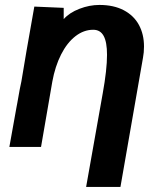

<svg xmlns="http://www.w3.org/2000/svg" viewBox="-20 -580 640 758"><path d="M402.5 -363.5Q402.5 -414 389.2 -438.2Q376 -462.5 348 -462.5Q310.5 -462.5 277.5 -436.8Q244.5 -411 221 -364.5Q197.5 -318 186.5 -257.5L142 0H17L45 -156L48.5 -174.5Q59.5 -238.5 64.5 -259Q79 -349.5 115.5 -554L231.5 -549V-504.5Q254 -530 293.5 -545.2Q333 -560.5 372.5 -560.5Q429 -560.5 468.8 -539.5Q508.5 -518.5 528.5 -481.5Q548.5 -444.5 548.5 -396.5Q548.5 -372.5 544.5 -352L455.5 158H320L385.5 -211Q402.5 -305 402.5 -363.5Z"/></svg>

Font: JuliaMono ExtraBoldItalic
Style: Regular
Weight: 800
Italic angle: -9°
Monospace: yes
Designer: cormullion
Foundry: corm
Version: Version 0.049; ttfautohint (v1.8.4)